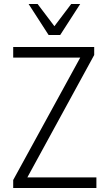

<svg xmlns="http://www.w3.org/2000/svg" viewBox="-20 -940 533 960"><path d="M46 0V-40L396 -679L400 -652H46V-705H451V-665L102 -26L98 -53H462V0ZM223 -765 123 -920H168L252 -809L336 -920H381L281 -765Z"/></svg>

Font: Nunito Sans 10pt Condensed Light
Style: Regular
Weight: 300
Width: 3
Designer: Vernon Adams
Foundry: Vernon Adams
Version: Version 3.101;gftools[0.9.27]